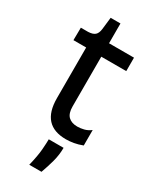

<svg xmlns="http://www.w3.org/2000/svg" viewBox="-214 -693 789 966"><g transform="rotate(30 180.0 -209.5)"><path d="M234 10Q163 10 127.5 -29Q92 -68 92 -147V-441H18L19 -514H61Q88 -515 100.5 -526Q113 -537 116 -562L124 -632H181V-517H326V-439H181V-150Q181 -110 199.5 -92Q218 -74 252 -74Q270 -74 290 -79Q310 -84 328 -98V-8Q302 2 278.5 6Q255 10 234 10ZM139 213Q154 152 157 112.5Q160 73 160 53H246Q246 94 235 134.5Q224 175 210 213Z"/></g></svg>

Font: Bricolage Grotesque 36pt
Style: Regular
Weight: 400
Designer: Mathieu Triay
Foundry: Atelier Triay
Version: Version 1.001;gftools[0.9.33.dev8+g029e19f]